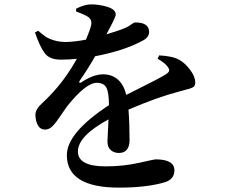

<svg xmlns="http://www.w3.org/2000/svg" viewBox="-20 -815 1040 882"><path d="M704.1 -544.9 710.9 -560.5Q773.4 -557.6 803.7 -540Q830.1 -525.4 853.5 -494.1Q877 -462.9 877 -435.5Q877 -427.7 874 -421.9Q871.1 -416 863.8 -412.6Q856.4 -409.2 849.6 -407.2Q842.8 -405.3 827.6 -401.4Q812.5 -397.5 802.7 -394.5Q702.1 -368.2 570.3 -311.5Q575.2 -246.1 575.2 -169.9Q575.2 -143.6 563 -127.9Q550.8 -112.3 526.4 -112.3Q503.9 -112.3 488.8 -125.5Q473.6 -138.7 473.6 -166L478.5 -266.6Q337.9 -190.4 337.9 -119.1Q337.9 -50.8 464.8 -50.8Q546.9 -50.8 618.2 -66.9Q689.5 -83 694.3 -83Q781.2 -83 781.2 -32.2Q781.2 8.8 736.3 22.5Q653.3 46.9 526.4 46.9Q287.1 46.9 287.1 -102.5Q287.1 -205.1 480.5 -332Q480.5 -389.6 468.8 -412.1Q457 -434.6 424.8 -434.6Q374 -434.6 287.1 -325.2Q280.3 -316.4 257.8 -282.7Q235.4 -249 220.7 -234.9Q206.1 -220.7 189.5 -219.7Q167 -218.8 155.3 -237.3Q143.6 -255.9 142.6 -287.1Q142.6 -298.8 148.4 -310.1Q154.3 -321.3 161.6 -329.1Q168.9 -336.9 184.6 -351.6Q200.2 -366.2 210 -377Q279.3 -448.2 333 -544.9Q298.8 -541 258.8 -541Q209 -541 186.5 -569.3Q164.1 -597.7 140.6 -666L155.3 -673.8Q175.8 -656.2 189 -647Q202.1 -637.7 227.5 -629.9Q252.9 -622.1 283.2 -622.1Q323.2 -623 375 -632.8Q394.5 -679.7 398.4 -698.2Q404.3 -723.6 384.8 -737.3Q369.1 -748 329.1 -762.7L330.1 -775.4Q369.1 -794.9 398.4 -794.9Q436.5 -794.9 474.1 -783.2Q511.7 -771.5 511.7 -748Q511.7 -740.2 496.1 -709L468.8 -657.2Q530.3 -675.8 549.8 -684.6Q563.5 -689.5 574.2 -696.8Q585 -704.1 590.8 -708Q596.7 -711.9 601.6 -711.9Q665 -711.9 665 -668Q665 -641.6 630.9 -626Q548.8 -582 417 -556.6Q388.7 -505.9 345.7 -443.4Q342.8 -438.5 344.7 -435.5Q346.7 -432.6 351.6 -435.5Q408.2 -473.6 453.1 -473.6Q495.1 -473.6 522.5 -448.7Q549.8 -423.8 559.6 -378.9Q582 -390.6 623.5 -411.1Q665 -431.6 694.8 -447.3Q724.6 -462.9 743.2 -474.6Q752.9 -480.5 755.9 -487.3Q758.8 -494.1 754.9 -501Q751 -507.8 745.1 -514.6Q739.3 -521.5 730.5 -527.8Q721.7 -534.2 715.8 -538.1Q710 -542 704.1 -544.9Z"/></svg>

Font: GenRyuMin TW TTF Bold
Style: Regular
Weight: 700
Version: Version 1.300